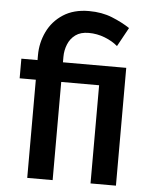

<svg xmlns="http://www.w3.org/2000/svg" viewBox="-53 -784 652 828"><g transform="rotate(5 273.0 -370.0)"><path d="M96 -425H26V-510H96V-531Q96 -585 119 -633Q142 -681 187.5 -710.5Q233 -740 299 -740Q355 -740 399.5 -722Q444 -704 477 -682L432 -600Q409 -620 375.5 -633Q342 -646 306 -646Q271 -646 249 -630Q227 -614 216.5 -588Q206 -562 206 -534V-510H480V0H370V-425H206V0H96Z"/></g></svg>

Font: Raleway SemiBold
Style: Regular
Weight: 600
Designer: Matt McInerney, Pablo Impallari, Rodrigo Fuenzalida
Foundry: Matt McInerney, Pablo Impallari, Rodrigo Fuenzalida
Version: Version 4.026